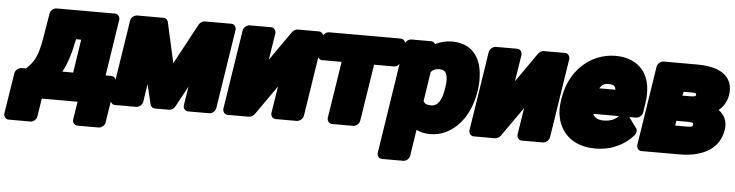

<svg xmlns="http://www.w3.org/2000/svg" viewBox="-95 -804 4875 1273"><g transform="rotate(5 2342.5 -168.0)"><path d="M70 -152H40C24 -152 0 -137 -4 -114L-47 159C-49 175 -37 196 -14 196H130C146 196 169 182 173 159L192 38H430L411 159C409 175 420 196 443 196H584C600 196 623 182 627 159L670 -114C672 -130 661 -152 638 -152H600L658 -528C660 -544 649 -566 626 -566H237C219 -566 197 -549 194 -528L165 -354C160 -326 155 -302 149 -282C133 -222 109 -189 70 -152ZM379 -352 384 -374H418L384 -152H312C343 -209 364 -275 379 -352Z M1040 -272 980 -541C977 -555 965 -566 949 -566H773C757 -566 734 -551 730 -528L648 0C646 16 656 38 679 38H821C837 38 860 23 864 0L882 -119L914 14C917 28 929 38 945 38H1039C1054 38 1070 28 1078 14L1154 -126L1134 0C1132 16 1143 38 1166 38H1307C1323 38 1346 23 1350 0L1432 -528C1434 -544 1424 -566 1401 -566H1224C1209 -566 1193 -556 1185 -541Z M1842 -566C1830 -566 1815 -558 1806 -546L1669 -350L1697 -528C1699 -544 1688 -566 1665 -566H1523C1507 -566 1483 -551 1479 -528L1397 0C1395 16 1406 38 1429 38H1571C1583 38 1598 30 1607 18L1745 -178L1717 0C1715 16 1725 38 1748 38H1889C1905 38 1929 23 1933 0L2015 -528C2017 -544 2006 -566 1983 -566Z M2500 -378C2516 -378 2538 -392 2542 -415L2560 -528C2562 -544 2552 -566 2529 -566H2051C2035 -566 2012 -551 2008 -528L1990 -415C1988 -399 1999 -378 2022 -378H2151L2092 0C2090 16 2101 38 2124 38H2265C2281 38 2304 23 2308 0L2367 -378Z M2758 -549C2753 -559 2743 -566 2730 -566H2599C2583 -566 2559 -551 2555 -528L2442 203C2440 219 2451 240 2474 240H2615C2631 240 2654 226 2658 203L2685 28C2708 40 2740 48 2775 48C2812 48 2849 41 2884 23C2984 -27 3045 -133 3065 -259L3067 -270C3074 -313 3073 -354 3069 -390C3057 -489 3001 -576 2870 -576C2828 -576 2791 -566 2758 -549ZM2767 -142C2735 -142 2723 -151 2715 -166L2745 -362C2757 -376 2771 -386 2804 -386C2848 -386 2863 -348 2851 -270L2849 -259C2837 -180 2810 -142 2767 -142Z M3480 -566C3468 -566 3453 -558 3444 -546L3307 -350L3335 -528C3337 -544 3326 -566 3303 -566H3161C3145 -566 3121 -551 3117 -528L3035 0C3033 16 3044 38 3067 38H3209C3221 38 3236 30 3245 18L3383 -178L3355 0C3353 16 3363 38 3386 38H3527C3543 38 3567 23 3571 0L3653 -528C3655 -544 3644 -566 3621 -566Z M3843 -180H4014C3990 -156 3961 -142 3915 -142C3875 -142 3854 -156 3843 -180ZM4083 -180H4129C4145 -180 4168 -195 4172 -218L4181 -278C4188 -320 4188 -360 4183 -396C4167 -501 4090 -576 3957 -576C3914 -576 3873 -567 3836 -552C3726 -506 3646 -402 3625 -265L3622 -246C3616 -207 3616 -168 3625 -133C3649 -27 3735 48 3876 48C3985 48 4071 3 4129 -63C4141 -77 4144 -97 4134 -110ZM3975 -352H3868C3882 -375 3898 -386 3927 -386C3962 -386 3973 -375 3975 -352Z M4729 -381C4734 -411 4732 -439 4723 -464C4691 -545 4596 -566 4498 -566H4277C4261 -566 4238 -551 4234 -528L4152 0C4150 16 4160 38 4183 38H4438C4559 38 4698 -3 4721 -151C4730 -210 4706 -252 4669 -278C4698 -301 4722 -338 4729 -381ZM4508 -165C4507 -156 4508 -150 4467 -150H4391L4396 -182H4472C4512 -182 4510 -175 4508 -165ZM4510 -362C4510 -359 4509 -357 4509 -357C4508 -356 4495 -352 4472 -352H4422L4427 -378H4469C4518 -378 4512 -373 4510 -362Z"/></g></svg>

Font: Asimov Print
Style: EIt
Weight: 500
Designer: Google
Version: Version 2.000980; 2014